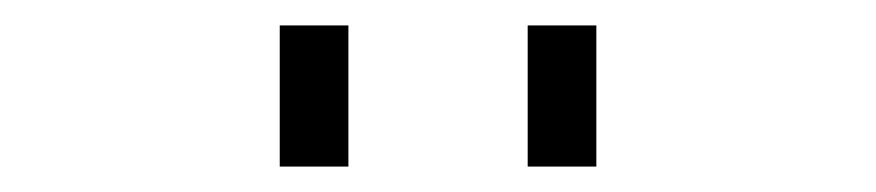

<svg xmlns="http://www.w3.org/2000/svg" viewBox="-20 -808 689 151"><path d="M395 -788H449V-677H395ZM200 -788H254V-677H200Z"/></svg>

Font: Biryani UltraLight
Style: Regular
Weight: 250
Designer: Dan Reynolds and Mathieu Réguer
Foundry: Dan Reynolds and Mathieu Réguer
Version: Version 1.003; ttfautohint (v1.1) -l 5 -r 5 -G 72 -x 0 -D la